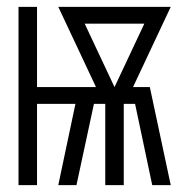

<svg xmlns="http://www.w3.org/2000/svg" viewBox="-20 -540 540 560"><path d="M34 0V-520H88V-286H260L150 -520H478L368 -286H417L478 0H424L374 -237H341V0H287V-237H254L203 0H150L200 -237H88V0ZM314 -286 401 -471H227Z"/></svg>

Font: Iosevka Term Curly Light
Style: Regular
Weight: 300
Designer: Belleve Invis
Foundry: Belleve Invis
Version: Version 32.3.0